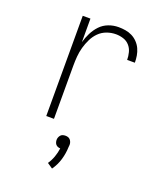

<svg xmlns="http://www.w3.org/2000/svg" viewBox="-140 -616 781 936"><g transform="rotate(20 250.0 -148.5)"><path d="M129 0V-520H169V-398Q176 -423 188 -447Q200 -471 218 -490Q236 -509 261 -518.5Q286 -528 313 -528Q331 -528 349 -525Q367 -522 383 -514Q399 -506 412 -492.5Q425 -479 432.5 -462.5Q440 -446 443 -428Q446 -410 446 -392H406Q406 -411 401 -430.5Q396 -450 383 -464.5Q370 -479 351 -485Q332 -491 313 -491Q288 -491 265 -482.5Q242 -474 225 -457Q208 -440 197 -417.5Q186 -395 179.5 -371.5Q173 -348 171 -324Q169 -300 169 -276V0ZM243 231 215 212Q228 193 236 170.5Q244 148 247 125Q241 125 234.5 122.5Q228 120 224 115.5Q220 111 218 104.5Q216 98 216 92Q216 85 218.5 78.5Q221 72 225.5 67Q230 62 236.5 60Q243 58 250 58Q257 58 263.5 60Q270 62 274.5 67Q279 72 281.5 78.5Q284 85 284 92V94L283 105Q282 138 272.5 170.5Q263 203 243 231Z"/></g></svg>

Font: Iosevka Curly Extralight
Style: Regular
Weight: 200
Monospace: yes
Designer: Belleve Invis
Foundry: Belleve Invis
Version: Version 22.1.2; ttfautohint (v1.8.4)